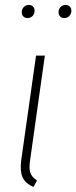

<svg xmlns="http://www.w3.org/2000/svg" viewBox="-20 -742 305 767"><path d="M89.8 -669.9Q79.6 -669.9 73.2 -676.3Q66.9 -682.6 66.9 -692.9Q66.9 -705.1 74.7 -713.6Q82.5 -722.2 95.2 -722.2Q105.5 -722.2 111.8 -715.8Q118.2 -709.5 118.2 -699.2Q118.2 -687 110.4 -678.5Q102.5 -669.9 89.8 -669.9ZM236.8 -669.9Q226.6 -669.9 220.2 -676.3Q213.9 -682.6 213.9 -692.9Q213.9 -705.1 221.7 -713.6Q229.5 -722.2 242.2 -722.2Q252.4 -722.2 258.8 -715.8Q265.1 -709.5 265.1 -699.2Q265.1 -687 257.3 -678.5Q249.5 -669.9 236.8 -669.9ZM159.2 -520 100.1 -101.1Q95.2 -67.9 101.6 -50.8Q107.9 -33.7 127.9 -21L113.8 4.9Q80.6 -9.8 69.8 -34.4Q59.1 -59.1 64.9 -103L124 -520Z"/></svg>

Font: Fira Sans Compressed UltraLight
Style: Italic
Weight: 200
Width: 3
Italic angle: -8°
Designer: Carrois Corporate & Edenspiekermann AG
Foundry: Carrois Corporate GbR & Edenspiekermann AG
Version: Version 4.203;PS 004.203;hotconv 1.0.88;makeotf.lib2.5.64775